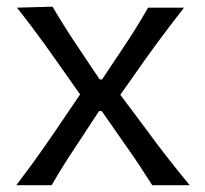

<svg xmlns="http://www.w3.org/2000/svg" viewBox="-20 -544 602 564"><path d="M27.8 0Q54.7 -35.2 73.7 -61.3Q92.8 -87.4 108.9 -110.6Q125 -133.8 143.1 -160.2L215.3 -266.6L145.5 -365.7Q127 -392.1 110.4 -415Q93.8 -438 74.7 -463.4Q55.7 -488.8 29.8 -521.5L134.3 -524.4Q156.2 -487.3 175 -457.8Q193.8 -428.2 216.3 -395L272.9 -310.5H279.8L336.4 -395.5Q358.4 -428.2 376.5 -457Q394.5 -485.8 415 -521.5H520.5Q494.1 -487.3 475.6 -463.1Q457 -439 441.4 -417.5Q425.8 -396 406.7 -369.6L333.5 -265.6L412.6 -159.7Q440.4 -121.6 468 -86.2Q495.6 -50.8 537.1 0H427.2Q406.2 -33.2 387.2 -61.8Q368.2 -90.3 343.8 -124.5L278.8 -217.8H271L212.4 -128.4Q188.5 -92.8 170.4 -64.2Q152.3 -35.6 131.8 0Z"/></svg>

Font: Pinar DS2-Regular
Style: Regular
Weight: 400
Designer: Amin Abedi
Version: Version 2.000